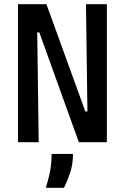

<svg xmlns="http://www.w3.org/2000/svg" viewBox="-20 -680 596 918"><path d="M66 0V-660H202L388 -147H398L391 -660H491V0H357L168 -525H158L165 0ZM199 218Q219 152 223 117Q227 82 227 56H329Q329 106 315 147Q301 188 286 218Z"/></svg>

Font: Bricolage Grotesque 10pt Condensed Medium
Style: Regular
Weight: 500
Width: 3
Designer: Mathieu Triay
Foundry: Atelier Triay
Version: Version 1.000; ttfautohint (v1.8.4.7-5d5b);gftools[0.9.32]